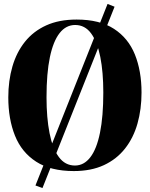

<svg xmlns="http://www.w3.org/2000/svg" viewBox="-20 -853 758 972"><path d="M524.5 -833 560 -819 195 99 159.5 86ZM353.5 13Q236.5 13 163 -34.5Q89.5 -82 55.8 -166.2Q22 -250.5 22 -360Q22 -444.5 42.8 -516.2Q63.5 -588 106.2 -641.5Q149 -695 214 -724.5Q279 -754 368 -754Q484.5 -754 557 -707Q629.5 -660 663 -576.8Q696.5 -493.5 696.5 -384.5Q696.5 -300 676 -227.5Q655.5 -155 613 -101Q570.5 -47 506 -17Q441.5 13 353.5 13ZM359.5 -15Q405 -15 437.2 -56.8Q469.5 -98.5 486.2 -181Q503 -263.5 503 -384.5Q503 -487.5 487.8 -564.5Q472.5 -641.5 441.2 -684Q410 -726.5 360.5 -726.5Q314 -726.5 281.8 -685.5Q249.5 -644.5 232.5 -563.2Q215.5 -482 215.5 -360Q215.5 -257 230.8 -179.2Q246 -101.5 277.8 -58.2Q309.5 -15 359.5 -15Z"/></svg>

Font: Merriweather 144pt ExtraBold
Style: Regular
Weight: 800
Version: Version 2.100